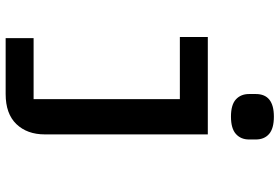

<svg xmlns="http://www.w3.org/2000/svg" viewBox="-175 -615 990 680"><g transform="rotate(90 320.0 -275.0)"><path d="M115 101H331V-417H111V-516H456V61Q456 124 419.5 162Q383 200 313 200H115ZM313 -686Q313 -750 393 -750Q435 -750 454.5 -733Q474 -716 474 -686V-662Q474 -633 454.5 -615.5Q435 -598 393 -598Q351 -598 332 -615.5Q313 -633 313 -662Z"/></g></svg>

Font: Writer SemiBold
Style: Regular
Weight: 600
Monospace: yes
Designer: Mike Abbink, Paul van der Laan, Pieter van Rosmalen
Foundry: Bold Monday
Version: Version 2.001 2020